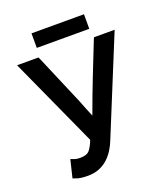

<svg xmlns="http://www.w3.org/2000/svg" viewBox="-145 -890 874 1004"><g transform="rotate(-20 292.0 -388.5)"><path d="M300 -276Q334 -370 370.5 -463Q407 -556 444 -649L448 -658H563L344 -123Q334 -97 319 -73Q304 -49 283.5 -30Q263 -11 235 0.5Q207 12 171 12Q153 12 135.5 10Q118 8 101 1L90 -3L114 -102L130 -96Q144 -90 166 -90Q203 -90 218 -108.5Q233 -127 246 -161L20 -658H139L143 -650Q173 -579 203 -509Q233 -439 263 -368Q272 -345 281 -322Q290 -299 300 -276ZM440 -789V-708H148V-789Z"/></g></svg>

Font: Codetta
Style: Bold
Weight: 700
Designer: Ulrich Proeller
Foundry: PROSA GmbH
Version: Version 2.00;September 29, 2018;FontCreator 11.5.0.2427 64-b